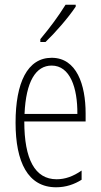

<svg xmlns="http://www.w3.org/2000/svg" viewBox="-20 -784 428 814"><path d="M301 -756V-764H258C226 -713 195 -671 151 -618V-606H173C212 -643 270 -709 301 -756ZM199 -539C96 -539 46 -433 46 -264C46 -97 98 10 218 10C260 10 296 -3 326 -22V-61C290 -36 256 -24 220 -24C128 -24 83 -109 83 -269H343V-303C343 -425 305 -539 199 -539ZM199 -506C277 -506 309 -412 308 -301H84C90 -439 132 -506 199 -506Z"/></svg>

Font: Noto Sans Sinhala UI ExtraCondensed ExtraLight
Style: Regular
Weight: 200
Width: 2
Designer: Jelle Bosma - Monotype Design Team
Foundry: Monotype Imaging Inc.
Version: Version 2.006